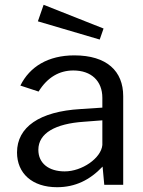

<svg xmlns="http://www.w3.org/2000/svg" viewBox="-20 -771 598 801"><path d="M162 -751 138 -682 396 -606 412 -652ZM218 10C294 10 355 -20 408 -76L415 0H494V-370C494 -474 426 -540 290 -540C181 -540 104 -493 65 -414L141 -389C178 -449 228 -477 286 -477C361 -477 407 -433 407 -363V-322L316 -316C145 -306 51 -241 51 -135C51 -48 114 10 218 10ZM250 -56C183 -56 140 -90 140 -146C140 -216 212 -255 329 -263L407 -269V-166C402 -111 322 -56 250 -56Z"/></svg>

Font: 18Franklin
Style: Regular
Weight: 400
Designer: Pablo Impallari, Rodrigo Fuenzalida (Modified by Dan O. Williams)
Version: Version 0.025;PS 000.025;hotconv 1.0.88;makeotf.lib2.5.64775